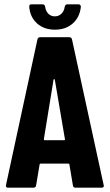

<svg xmlns="http://www.w3.org/2000/svg" viewBox="-20 -873 510 893"><path d="M8 -13 154 -689Q156 -700 167 -700H302Q313 -700 315 -689L462 -13L463 -9Q463 0 452 0H332Q320 0 319 -11L303 -107Q303 -112 297 -112H170Q164 -112 164 -107L148 -11Q147 0 135 0H18Q5 0 8 -13ZM188 -221H278Q283 -221 282 -226L235 -502Q234 -505 232 -505Q230 -505 229 -502L184 -226Q184 -221 188 -221ZM116 -841V-843Q116 -853 127 -853H177Q189 -853 190 -841Q193 -821 205 -809Q217 -797 235 -797Q253 -797 265.5 -809Q278 -821 281 -841Q283 -853 294 -853H344Q356 -853 356 -841Q351 -793 318.5 -764Q286 -735 235 -735Q185 -735 152.5 -764Q120 -793 116 -841Z"/></svg>

Font: Barlow Condensed
Style: Bold
Weight: 700
Width: 3
Designer: Jeremy Tribby
Foundry: Tribby Type
Version: Version 1.500